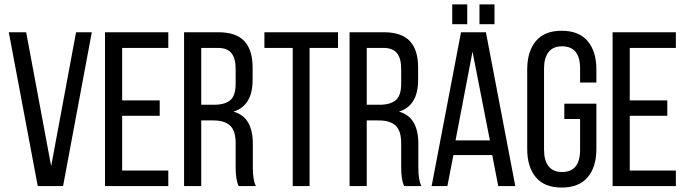

<svg xmlns="http://www.w3.org/2000/svg" viewBox="-20 -847 3128 874"><path d="M20 -700.2H99.1L212.9 -90.8L326.2 -700.2H397.9L267.1 0H151.9Z M458 0V-700.2H746.1V-628.9H536.1V-390.1H707V-319.8H536.1V-70.8H746.1V0Z M817.9 0V-700.2H973.6Q1054.7 -700.2 1092.3 -659.9Q1129.9 -619.6 1129.9 -540V-482.9Q1129.9 -366.2 1043 -338.9Q1089.4 -325.2 1110.1 -288.3Q1130.9 -251.5 1130.9 -192.9V-84Q1130.9 -25.9 1145 0H1065.9Q1052.7 -30.3 1052.7 -85V-194.8Q1052.7 -252 1027.3 -275.4Q1002 -298.8 950.7 -298.8H896V0ZM896 -370.1H953.6Q1003.4 -370.1 1028.1 -390.9Q1052.7 -411.6 1052.7 -465.8V-533.2Q1052.7 -581.5 1033.4 -605.2Q1014.2 -628.9 971.7 -628.9H896Z M1183.6 -628.9V-700.2H1518.6V-628.9H1389.2V0H1312.5V-628.9Z M1571.3 0V-700.2H1727.1Q1808.1 -700.2 1845.7 -659.9Q1883.3 -619.6 1883.3 -540V-482.9Q1883.3 -366.2 1796.4 -338.9Q1842.8 -325.2 1863.5 -288.3Q1884.3 -251.5 1884.3 -192.9V-84Q1884.3 -25.9 1898.4 0H1819.3Q1806.2 -30.3 1806.2 -85V-194.8Q1806.2 -252 1780.8 -275.4Q1755.4 -298.8 1704.1 -298.8H1649.4V0ZM1649.4 -370.1H1707Q1756.8 -370.1 1781.5 -390.9Q1806.2 -411.6 1806.2 -465.8V-533.2Q1806.2 -581.5 1786.9 -605.2Q1767.6 -628.9 1725.1 -628.9H1649.4Z M1944.8 0 2078.6 -700.2H2191.9L2325.7 0H2248L2220.7 -141.1H2043.9L2016.6 0ZM2038.6 -736.8V-827.1H2106.9V-736.8ZM2053.7 -208H2210L2130.9 -611.8ZM2162.6 -736.8V-827.1H2231V-736.8Z M2379.9 -168.9V-530.8Q2379.9 -612.8 2419.2 -659.9Q2458.5 -707 2536.6 -707Q2615.2 -707 2655 -659.9Q2694.8 -612.8 2694.8 -530.8V-471.2H2620.6V-535.2Q2620.6 -636.2 2538.6 -636.2Q2497.6 -636.2 2477.1 -609.9Q2456.5 -583.5 2456.5 -535.2V-165Q2456.5 -116.7 2477.1 -90.3Q2497.6 -64 2538.6 -64Q2620.6 -64 2620.6 -165V-305.2H2548.8V-375H2694.8V-168.9Q2694.8 -86.9 2655 -40Q2615.2 6.8 2536.6 6.8Q2458.5 6.8 2419.2 -40Q2379.9 -86.9 2379.9 -168.9Z M2768.6 0V-700.2H3056.6V-628.9H2846.7V-390.1H3017.6V-319.8H2846.7V-70.8H3056.6V0Z"/></svg>

Font: Bebas Neue Regular
Style: Regular
Weight: 400
Designer: Ryoichi Tsunekawa
Foundry: Ryoichi Tsunekawa
Version: Version 001.003